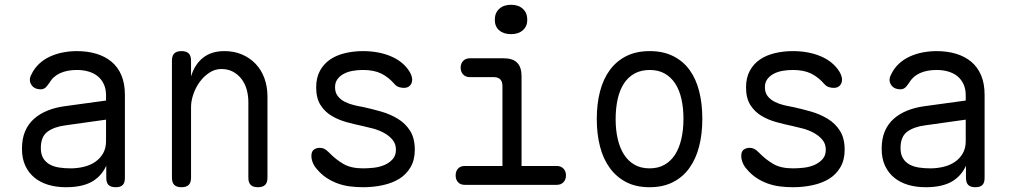

<svg xmlns="http://www.w3.org/2000/svg" viewBox="-20 -774 4240 804"><path d="M424 -353V-375Q424 -402 414.5 -422Q405 -442 389 -455Q373 -468 350.5 -474.5Q328 -481 302 -481Q261 -481 231.5 -467.5Q202 -454 186 -426Q181 -419 177 -414Q173 -409 169 -406Q165 -403 160.5 -401.5Q156 -400 151 -400Q123 -400 111 -419.5Q99 -439 111 -461Q123 -487 143 -506Q163 -525 189 -537Q215 -549 244 -554.5Q273 -560 302 -560Q346 -560 383 -549Q420 -538 447 -515.5Q474 -493 488.5 -458.5Q503 -424 503 -377V-29Q503 -9 494 0.5Q485 10 464.5 10Q444 10 434.5 0.5Q425 -9 425 -30V-80Q417 -62 403.5 -45.5Q390 -29 370.5 -16.5Q351 -4 322.5 3Q294 10 256 10Q216 10 182.5 0Q149 -10 124.5 -30Q100 -50 86 -80Q72 -110 72 -151Q72 -194 85.5 -225Q99 -256 123 -277Q147 -298 179.5 -311Q212 -324 249 -329ZM424 -273 253 -249Q207 -243 179 -222.5Q151 -202 151 -154Q151 -128 161 -111.5Q171 -95 188 -85.5Q205 -76 227.5 -72.5Q250 -69 276 -69Q304 -69 331 -75.5Q358 -82 378.5 -96Q399 -110 411.5 -131.5Q424 -153 424 -183Z M780 -326V-30Q780 -9 770 0.5Q760 10 740 10Q720 10 710 0.5Q700 -9 700 -30V-520Q700 -541 710 -550.5Q720 -560 740 -560Q760 -560 770 -550.5Q780 -541 780 -520V-454Q795 -504 830 -532Q865 -560 920 -560Q960 -560 993 -546Q1026 -532 1050 -507Q1074 -482 1087 -447Q1100 -412 1100 -369V-30Q1100 -9 1090 0.5Q1080 10 1060 10Q1040 10 1030 0.5Q1020 -9 1020 -30V-347Q1020 -374 1013 -399Q1006 -424 991.5 -443Q977 -462 956 -473.5Q935 -485 907 -485Q880 -485 856.5 -469.5Q833 -454 816 -430.5Q799 -407 789.5 -379Q780 -351 780 -326Z M1501 10Q1472 10 1445 6.5Q1418 3 1393.5 -6Q1369 -15 1347 -29.5Q1325 -44 1306 -67Q1296 -78 1290 -92.5Q1284 -107 1284 -121Q1284 -140 1294.5 -147.5Q1305 -155 1319 -155Q1329 -155 1337.5 -151Q1346 -147 1356 -137Q1386 -106 1418 -87.5Q1450 -69 1500 -69Q1520 -69 1544 -71.5Q1568 -74 1588.5 -82.5Q1609 -91 1623.5 -106.5Q1638 -122 1638 -147Q1638 -172 1623.5 -189Q1609 -206 1588 -217.5Q1567 -229 1543 -235.5Q1519 -242 1500 -246Q1466 -253 1431.5 -262.5Q1397 -272 1368.5 -289Q1340 -306 1322 -334.5Q1304 -363 1304 -408Q1304 -449 1320 -478Q1336 -507 1362.5 -525Q1389 -543 1425 -551.5Q1461 -560 1500 -560Q1566 -560 1617.5 -538Q1669 -516 1695 -474Q1701 -464 1703.5 -455.5Q1706 -447 1706 -441Q1706 -426 1697 -416Q1688 -406 1671 -406Q1662 -406 1651.5 -409Q1641 -412 1632 -422Q1607 -451 1576.5 -466Q1546 -481 1500 -481Q1476 -481 1455 -477Q1434 -473 1418 -464Q1402 -455 1392.5 -441.5Q1383 -428 1383 -409Q1383 -386 1394.5 -371.5Q1406 -357 1423.5 -348Q1441 -339 1461.5 -334Q1482 -329 1500 -326Q1537 -318 1575.5 -307Q1614 -296 1646 -276.5Q1678 -257 1697.5 -226Q1717 -195 1717 -147Q1717 -104 1699 -73.5Q1681 -43 1651.5 -25Q1622 -7 1582.5 1.5Q1543 10 1501 10Z M2311 -79Q2329 -79 2339.5 -68Q2350 -57 2350 -39.5Q2350 -22 2339.5 -11Q2329 0 2312 0H1926Q1908 0 1898 -11Q1888 -22 1888 -39.5Q1888 -57 1898 -68Q1908 -79 1926 -79H2084V-413Q2084 -432 2075 -441.5Q2066 -451 2047 -451H1948Q1930 -451 1919.5 -462Q1909 -473 1909 -490.5Q1909 -508 1919.5 -519Q1930 -530 1948 -530H2089Q2127 -530 2145.5 -511.5Q2164 -493 2164 -455V-79ZM2120 -631Q2089 -631 2070.5 -647Q2052 -663 2052 -691Q2052 -720 2070.5 -737Q2089 -754 2120 -754Q2151 -754 2169.5 -737Q2188 -720 2188 -691Q2188 -664 2169.5 -647.5Q2151 -631 2120 -631Z M2700 10Q2644 10 2603 -11Q2562 -32 2534 -70Q2506 -108 2492.5 -160.5Q2479 -213 2479 -276Q2479 -339 2492.5 -391Q2506 -443 2533.5 -480.5Q2561 -518 2602.5 -539Q2644 -560 2701 -560Q2757 -560 2799 -539Q2841 -518 2868 -480.5Q2895 -443 2908 -391Q2921 -339 2921 -277Q2921 -213 2907.5 -160.5Q2894 -108 2866.5 -70Q2839 -32 2797.5 -11Q2756 10 2700 10ZM2700 -69Q2736 -69 2762.5 -84Q2789 -99 2806.5 -126Q2824 -153 2833 -191.5Q2842 -230 2842 -277Q2842 -322 2833.5 -359.5Q2825 -397 2807.5 -424Q2790 -451 2763.5 -466Q2737 -481 2701 -481Q2664 -481 2637 -466Q2610 -451 2592.5 -424Q2575 -397 2566.5 -359Q2558 -321 2558 -275Q2558 -229 2567 -191Q2576 -153 2593.5 -126Q2611 -99 2637.5 -84Q2664 -69 2700 -69Z M3301 10Q3272 10 3245 6.5Q3218 3 3193.5 -6Q3169 -15 3147 -29.5Q3125 -44 3106 -67Q3096 -78 3090 -92.5Q3084 -107 3084 -121Q3084 -140 3094.5 -147.5Q3105 -155 3119 -155Q3129 -155 3137.5 -151Q3146 -147 3156 -137Q3186 -106 3218 -87.5Q3250 -69 3300 -69Q3320 -69 3344 -71.5Q3368 -74 3388.5 -82.5Q3409 -91 3423.5 -106.5Q3438 -122 3438 -147Q3438 -172 3423.5 -189Q3409 -206 3388 -217.5Q3367 -229 3343 -235.5Q3319 -242 3300 -246Q3266 -253 3231.5 -262.5Q3197 -272 3168.5 -289Q3140 -306 3122 -334.5Q3104 -363 3104 -408Q3104 -449 3120 -478Q3136 -507 3162.5 -525Q3189 -543 3225 -551.5Q3261 -560 3300 -560Q3366 -560 3417.5 -538Q3469 -516 3495 -474Q3501 -464 3503.5 -455.5Q3506 -447 3506 -441Q3506 -426 3497 -416Q3488 -406 3471 -406Q3462 -406 3451.5 -409Q3441 -412 3432 -422Q3407 -451 3376.5 -466Q3346 -481 3300 -481Q3276 -481 3255 -477Q3234 -473 3218 -464Q3202 -455 3192.5 -441.5Q3183 -428 3183 -409Q3183 -386 3194.5 -371.5Q3206 -357 3223.5 -348Q3241 -339 3261.5 -334Q3282 -329 3300 -326Q3337 -318 3375.5 -307Q3414 -296 3446 -276.5Q3478 -257 3497.5 -226Q3517 -195 3517 -147Q3517 -104 3499 -73.5Q3481 -43 3451.5 -25Q3422 -7 3382.5 1.5Q3343 10 3301 10Z M4024 -353V-375Q4024 -402 4014.5 -422Q4005 -442 3989 -455Q3973 -468 3950.5 -474.5Q3928 -481 3902 -481Q3861 -481 3831.5 -467.5Q3802 -454 3786 -426Q3781 -419 3777 -414Q3773 -409 3769 -406Q3765 -403 3760.5 -401.5Q3756 -400 3751 -400Q3723 -400 3711 -419.5Q3699 -439 3711 -461Q3723 -487 3743 -506Q3763 -525 3789 -537Q3815 -549 3844 -554.5Q3873 -560 3902 -560Q3946 -560 3983 -549Q4020 -538 4047 -515.5Q4074 -493 4088.5 -458.5Q4103 -424 4103 -377V-29Q4103 -9 4094 0.5Q4085 10 4064.5 10Q4044 10 4034.5 0.5Q4025 -9 4025 -30V-80Q4017 -62 4003.5 -45.5Q3990 -29 3970.5 -16.5Q3951 -4 3922.5 3Q3894 10 3856 10Q3816 10 3782.5 0Q3749 -10 3724.5 -30Q3700 -50 3686 -80Q3672 -110 3672 -151Q3672 -194 3685.5 -225Q3699 -256 3723 -277Q3747 -298 3779.5 -311Q3812 -324 3849 -329ZM4024 -273 3853 -249Q3807 -243 3779 -222.5Q3751 -202 3751 -154Q3751 -128 3761 -111.5Q3771 -95 3788 -85.5Q3805 -76 3827.5 -72.5Q3850 -69 3876 -69Q3904 -69 3931 -75.5Q3958 -82 3978.5 -96Q3999 -110 4011.5 -131.5Q4024 -153 4024 -183Z"/></svg>

Font: Maple Mono Normal NL Light
Style: Regular
Weight: 300
Monospace: yes
Designer: subframe7536
Version: Version 7.000